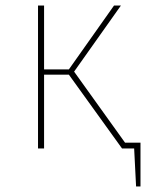

<svg xmlns="http://www.w3.org/2000/svg" viewBox="-20 -539 530 697"><path d="M490 -21V138H474L467 0H423L230 -268H140V0H118V-519H140V-287H230L394 -519H419L249 -279L434 -21Z"/></svg>

Font: FiraSans
Style: Regular
Weight: 150
Designer: Carrois Corporate & Edenspiekermann AG
Foundry: Carrois Corporate GbR & Edenspiekermann AG
Version: Version 3.106;PS 003.106;hotconv 1.0.70;makeotf.lib2.5.58329